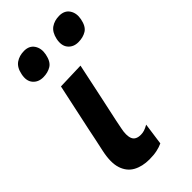

<svg xmlns="http://www.w3.org/2000/svg" viewBox="-232 -786 858 858"><g transform="rotate(-45 197.0 -357.0)"><path d="M165.5 12.5Q121 12.5 89 -5Q57 -22.5 44.2 -61Q31.5 -99.5 45 -162.5Q52.5 -197.5 57.8 -222Q63 -246.5 68.5 -274Q83 -341.5 94 -393Q105 -444.5 116.5 -498L244 -502Q225.5 -414.5 209.8 -340.5Q194 -266.5 183 -216L175 -176Q166.5 -136.5 175.2 -114.5Q184 -92.5 216.5 -92.5Q228 -92.5 239 -96Q250 -99.5 265 -108L250.5 -4Q235 3.5 214 8Q193 12.5 165.5 12.5ZM311.5 -582.5Q280.5 -582.5 263 -603.5Q245.5 -624.5 253 -661.5Q260.5 -696.5 282.2 -711.8Q304 -727 334.5 -727Q367.5 -727 383 -703.8Q398.5 -680.5 392 -647Q384.5 -609 363 -595.8Q341.5 -582.5 311.5 -582.5ZM89.5 -582.5Q58.5 -582.5 40.8 -603.5Q23 -624.5 31 -661.5Q38 -696.5 60 -711.8Q82 -727 112.5 -727Q145 -727 160.5 -703.8Q176 -680.5 169.5 -647Q162 -609 140.5 -595.8Q119 -582.5 89.5 -582.5Z"/></g></svg>

Font: Commissioner SemiBold
Style: Italic
Weight: 600
Italic angle: -12°
Designer: Kostas Bartsokas
Foundry: Kostas Bartsokas
Version: Version 1.000; ttfautohint (v1.8.3)